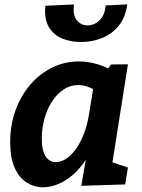

<svg xmlns="http://www.w3.org/2000/svg" viewBox="-20 -820 631 853"><path d="M171.5 12.1Q132.5 12.1 98.9 -8.9Q65.4 -29.9 45.3 -74Q25.3 -118 25.3 -189.1Q25.3 -263.2 48.3 -327.9Q71.4 -392.6 112.9 -441.8Q154.5 -491.1 210.3 -519.1Q266.1 -547.1 330.9 -547.1Q373.8 -547.1 419 -532.8Q464.2 -518.5 509 -486.4L447.1 -499.1L473.7 -533.6L548.4 -534.3L468.4 -28.5L420.5 -118.4L548.3 -75.7L536.1 -0.6L341.1 5.4L371.3 -168.8L412.1 -242.8Q395.4 -159.4 355.8 -102.4Q316.2 -45.5 267.1 -16.7Q218 12.1 171.5 12.1ZM227.8 -99.6Q249.2 -99.6 271.8 -113.5Q294.5 -127.4 314.7 -154.5Q335 -181.5 351.2 -221.4Q367.4 -261.2 375.7 -313.2L398 -451.7L420.7 -406.3Q396 -424.9 373.1 -433.5Q350.2 -442.2 327.8 -442.2Q292.3 -442.2 262.7 -422.5Q233.1 -402.8 211.2 -369.2Q189.3 -335.6 177.5 -293.1Q165.6 -250.6 165.6 -205.1Q165.6 -150.9 182.8 -125.3Q199.9 -99.6 227.8 -99.6ZM339 -633.3Q291.6 -633.3 253.8 -650Q215.9 -666.6 195.7 -702.2Q175.6 -737.7 181.7 -794.3L308.6 -800.4Q302.9 -751.8 321.5 -729.5Q340.1 -707.2 369 -707.2Q398.9 -707.2 422.3 -729.9Q445.8 -752.5 449.4 -795.7L545 -800.4Q537.7 -742.8 507.4 -705.6Q477.1 -668.4 432.8 -650.8Q388.5 -633.3 339 -633.3Z"/></svg>

Font: Bitter Thin
Style: Italic
Weight: 100
Italic angle: -9°
Designer: Sol Matas, and Bitter project Authors
Foundry: Sol Matas
Version: Version 2.002